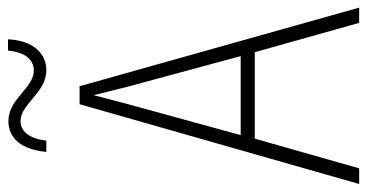

<svg xmlns="http://www.w3.org/2000/svg" viewBox="-244 -694 938 491"><g transform="rotate(-90 225.5 -449.0)"><path d="M82 -800H111C116 -847 137 -866 161 -866C205 -866 233 -800 291 -800C333 -800 367 -833 370 -898H341C337 -853 317 -832 290 -832C245 -832 218 -897 161 -897C117 -897 88 -864 82 -800ZM412 0H451L250 -715H204L0 0H40L116 -267H337ZM249 -591 327 -303H125L204 -591C212 -623 220 -649 227 -679C234 -649 242 -621 249 -591Z"/></g></svg>

Font: Noto Sans Gurmukhi Condensed ExtraLight
Style: Regular
Weight: 200
Width: 3
Designer: Jelle Bosma - Monotype Design Team
Foundry: Monotype Imaging Inc.
Version: Version 2.004